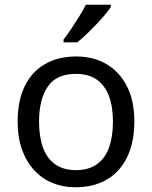

<svg xmlns="http://www.w3.org/2000/svg" viewBox="-20 -786 645 816"><path d="M551 -269Q551 -202 533.5 -150.5Q516 -99 483.5 -63Q451 -27 404.5 -8.5Q358 10 301 10Q248 10 203 -8.5Q158 -27 125 -63Q92 -99 73.5 -150.5Q55 -202 55 -269Q55 -358 85 -419.5Q115 -481 171 -513.5Q227 -546 304 -546Q377 -546 432.5 -513.5Q488 -481 519.5 -419.5Q551 -358 551 -269ZM146 -269Q146 -206 162.5 -159.5Q179 -113 214 -88Q249 -63 303 -63Q357 -63 392 -88Q427 -113 443.5 -159.5Q460 -206 460 -269Q460 -333 443 -378Q426 -423 391.5 -447.5Q357 -472 302 -472Q220 -472 183 -418Q146 -364 146 -269ZM451 -756Q442 -742 425 -722Q408 -702 387.5 -680.5Q367 -659 346.5 -639.5Q326 -620 308 -606H250V-618Q265 -637 282.5 -663Q300 -689 317 -716.5Q334 -744 345 -766H451Z"/></svg>

Font: Noto Sans Lao Looped
Style: Regular
Weight: 400
Designer: Mark Frömberg, Ben Mitchell
Foundry: The Fontpad Ltd
Version: Version 1.001